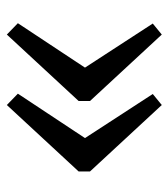

<svg xmlns="http://www.w3.org/2000/svg" viewBox="15 -540 504 575"><g transform="rotate(90 267.5 -253.0)"><path d="M84 -21 283 -236V-270L84 -485L51 -458L183 -255L50 -54ZM295 -21 494 -236V-270L295 -485L262 -458L394 -255L261 -54Z"/></g></svg>

Font: Domine
Style: Regular
Weight: 400
Designer: Pablo Impallari, Rodrigo Fuenzalida, Brenda Gallo
Foundry: Pablo Impallari, Rodrigo Fuenzalida, Brenda Gallo
Version: Version 2.000